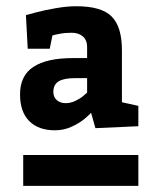

<svg xmlns="http://www.w3.org/2000/svg" viewBox="-20 -737 528 622"><path d="M158.2 -314.9Q104 -314.9 74.5 -345Q44.9 -375 44.9 -431.2Q44.9 -492.2 88.4 -520.5Q131.8 -548.8 215.8 -548.8H262.2V-585Q262.2 -606.9 248.5 -618.9Q234.9 -630.9 211.9 -630.9Q190.9 -630.9 172.9 -627.4Q154.8 -624 149.9 -622.1L141.1 -579.1H69.8L64 -688Q70.8 -689.9 97.4 -697Q124 -704.1 160.4 -710.4Q196.8 -716.8 227.1 -716.8Q309.1 -716.8 342 -683.3Q375 -649.9 375 -574.2V-405.8L428.2 -394V-328.1L289.1 -321.8L274.9 -372.1Q274.9 -370.1 257.6 -355Q240.2 -339.8 214.1 -327.4Q188 -314.9 158.2 -314.9ZM192.9 -402.8Q209 -402.8 224.6 -410.4Q240.2 -418 249.5 -426Q258.8 -434.1 262.2 -437V-483.9H223.1Q187 -483.9 169.9 -473.4Q152.8 -462.9 152.8 -439Q152.8 -422.9 163.8 -412.8Q174.8 -402.8 192.9 -402.8ZM428.2 -134.8H55.2V-234.9H428.2Z"/></svg>

Font: Kadwa
Style: Bold
Weight: 700
Designer: Sol Matas
Foundry: Sol Matas
Version: Version 1.001;PS 001.000;hotconv 1.0.70;makeotf.lib2.5.58329